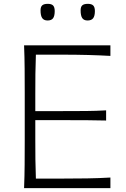

<svg xmlns="http://www.w3.org/2000/svg" viewBox="-20 -965 648 985"><path d="M103.5 0H546.4V-54.2Q488.8 -50.8 426 -49.8Q363.3 -48.8 293.5 -48.8H164.1Q162.1 -98.1 161.6 -146.7Q161.1 -195.3 161.1 -251.5V-348.6H295.4Q366.7 -348.6 419.4 -348.4Q472.2 -348.1 524.4 -346.7V-398.9Q475.1 -396 422.1 -395.5Q369.1 -395 296.4 -395H161.1V-481Q161.1 -537.6 161.6 -586.2Q162.1 -634.8 164.1 -684.6H288.1Q371.1 -684.6 432.1 -682.9Q493.2 -681.2 546.4 -678.2V-732.4H103.5Q106 -670.4 106.4 -613.3Q106.9 -556.2 106.9 -488.3V-243.7Q106.9 -176.3 106.4 -119.1Q106 -62 103.5 0ZM429.2 -859.9Q449.2 -859.9 458 -871.6Q466.8 -883.3 466.8 -908.2Q466.8 -928.2 458.3 -936.8Q449.7 -945.3 430.7 -945.3Q411.1 -945.3 402.3 -937.7Q393.6 -930.2 393.6 -911.6Q393.6 -884.8 401.9 -872.3Q410.2 -859.9 429.2 -859.9ZM224.1 -859.9Q244.1 -859.9 252.4 -871.6Q260.7 -883.3 260.7 -908.2Q260.7 -928.2 252.4 -936.8Q244.1 -945.3 225.1 -945.3Q205.6 -945.3 196.8 -937.7Q188 -930.2 188 -911.6Q188 -884.8 196.5 -872.3Q205.1 -859.9 224.1 -859.9Z"/></svg>

Font: Pinar FD VF
Style: Regular
Weight: 300
Designer: Amin Abedi
Version: Version 2.000